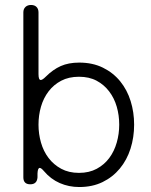

<svg xmlns="http://www.w3.org/2000/svg" viewBox="-20 -742 608 773"><path d="M299 11Q257 11 220.5 -5Q184 -21 157 -53Q146 -66 140 -66Q132 -66 131 -44V-28Q129 0 102 0Q74 0 74 -28V-692Q74 -706 82.5 -714Q91 -722 105 -722Q119 -722 127 -714Q135 -706 135 -692V-444Q135 -420 144 -420Q151 -420 164 -433Q193 -462 224.5 -476Q256 -490 299 -490Q353 -490 394.5 -469.5Q436 -449 464 -414.5Q492 -380 506 -335Q520 -290 520 -240Q520 -189 505.5 -143.5Q491 -98 462.5 -63.5Q434 -29 393 -9Q352 11 299 11ZM298 -46Q339 -46 369.5 -62.5Q400 -79 420 -106Q440 -133 450 -168Q460 -203 460 -240Q460 -278 450 -312.5Q440 -347 419.5 -374Q399 -401 369 -417Q339 -433 298 -433Q257 -433 226.5 -417Q196 -401 175.5 -374Q155 -347 145 -312.5Q135 -278 135 -240Q135 -203 145 -168Q155 -133 175.5 -106Q196 -79 226.5 -62.5Q257 -46 298 -46Z"/></svg>

Font: Higure Gothic
Style: Regular
Weight: 400
Designer: Yoshimichi Ohira
Foundry: Positype
Version: Version 1.000